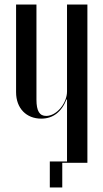

<svg xmlns="http://www.w3.org/2000/svg" viewBox="-20 -719 457 848"><path d="M274 -280H276V-6H200V109H255V0H366V-699H276V-315C276 -264 231 -207 184 -207C155 -207 141 -228 141 -279V-699H51V-312C51 -240 97 -195 162 -195C213 -195 251 -223 274 -280Z"/></svg>

Font: Moniqa SemBd Display
Style: Regular
Weight: 600
Designer: Rajesh Rajput
Foundry: Rajesh Rajput
Version: Version 1.000